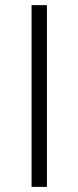

<svg xmlns="http://www.w3.org/2000/svg" viewBox="-20 -731 307 751"><path d="M163.6 -710.9V0H103.5V-710.9Z"/></svg>

Font: Vazirmatn UI FD ExtraLight
Style: Regular
Weight: 200
Designer: Saber Rastikerdar
Foundry: Saber Rastikerdar
Version: Version 33.003